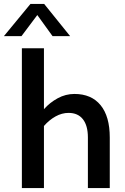

<svg xmlns="http://www.w3.org/2000/svg" viewBox="-42 -963 642 983"><path d="M183 -716V-404Q213 -438 253.5 -460Q294 -482 339 -482Q426 -482 473 -424.5Q520 -367 520 -259V0H408V-259Q408 -320 382.5 -352.5Q357 -385 309 -385Q275 -385 242.5 -367Q210 -349 183 -318V0H70V-716ZM317 -778H227L149 -886L68 -778H-22L114 -943H184Z"/></svg>

Font: Madhuban Medium
Style: Regular
Weight: 500
Designer: jaikishan Patel
Foundry: MagicType
Version: Version 1.000